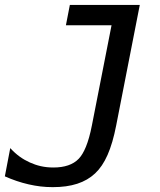

<svg xmlns="http://www.w3.org/2000/svg" viewBox="-32 -749 654 783"><path d="M183.1 14.2C259.3 14.2 315.4 -3.9 356 -42C395.5 -79.1 422.9 -140.1 441.9 -237.8L538.1 -729H252.9L236.8 -646H422.9L342.8 -237.8C328.6 -164.6 309.6 -123 289.1 -101.6C266.1 -77.6 231.4 -65.9 185.5 -65.9C147.9 -65.9 118.2 -73.7 89.8 -86.4C60.5 -99.6 34.7 -117.7 9.8 -145L-12.2 -29.8C20 -15.6 50.8 -4.9 85 2.9C117.7 10.3 147.9 14.2 183.1 14.2Z"/></svg>

Font: Hack
Style: Oblique
Weight: 400
Italic angle: -12°
Monospace: yes
Designer: Christopher Simpkins
Foundry: Christopher Simpkins
Version: Version 2.010